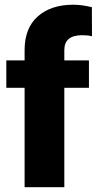

<svg xmlns="http://www.w3.org/2000/svg" viewBox="-20 -780 403 800"><path d="M248 0H82.5V-414.1H6.3V-528.3H82.5V-571.3Q82.5 -663.1 137.5 -711.7Q192.4 -760.3 285.2 -760.3Q306.6 -760.3 325.7 -757.3Q344.7 -754.4 362.8 -750L363.3 -628.9Q354.5 -631.3 345.2 -632.3Q335.9 -633.3 322.3 -633.3Q248 -633.3 248 -571.3V-528.3H350.6V-414.1H248Z"/></svg>

Font: Vazirmatn UI FD Black
Style: Regular
Weight: 900
Designer: Saber Rastikerdar
Foundry: Saber Rastikerdar
Version: Version 33.003